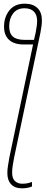

<svg xmlns="http://www.w3.org/2000/svg" viewBox="-20 -785 254 1045"><path d="M100 240Q61 240 40.5 218Q20 196 20 157Q20 138 23.5 116.5Q27 95 31 72L160 -543H108Q57 -543 29.5 -568Q2 -593 2 -640Q2 -692 31 -728.5Q60 -765 115 -765Q159 -765 183.5 -741.5Q208 -718 208 -675Q208 -646 200 -607L57 72Q53 93 49.5 114.5Q46 136 46 155Q46 186 61.5 200.5Q77 215 101 215Q118 215 131.5 212Q145 209 154 205V230Q145 234 131 237Q117 240 100 240ZM115 -568H165L174 -607Q177 -624 179.5 -640Q182 -656 182 -672Q182 -704 164.5 -722Q147 -740 113 -740Q73 -740 51.5 -712Q30 -684 30 -642Q30 -604 50 -586Q70 -568 115 -568Z"/></svg>

Font: Noto Sans SemiCondensed Thin
Style: Italic
Weight: 100
Width: 4
Italic angle: -12°
Designer: Monotype Design Team
Foundry: Monotype Imaging Inc.
Version: Version 2.013; ttfautohint (v1.8.4.7-5d5b)